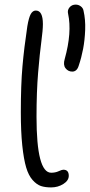

<svg xmlns="http://www.w3.org/2000/svg" viewBox="-20 -816 393 837"><path d="M294.9 -503.9Q276.9 -503.9 265.6 -518.6Q254.4 -533.2 262.2 -559.1Q294.4 -674.8 276.9 -755.9Q272.9 -771.5 283 -783.7Q293 -795.9 310.1 -795.9Q322.3 -795.9 332.3 -788.3Q342.3 -780.8 344.2 -769Q353 -730.5 351.3 -685.8Q349.6 -641.1 342.3 -602.8Q335 -564.5 323.2 -529.8Q315.4 -503.9 294.9 -503.9ZM203.1 1Q176.8 1 158.4 -5.1Q140.1 -11.2 122.3 -31Q104.5 -50.8 94 -86.2Q83.5 -121.6 77.1 -181.9Q70.8 -242.2 70.8 -327.1Q70.8 -445.8 77.9 -526.6Q85 -607.4 99.1 -701.2Q105.5 -739.3 114 -754.6Q122.6 -770 136.2 -770Q167 -770 167 -710.9Q167 -685.1 160.2 -634.5Q153.3 -584 146.2 -499.5Q139.2 -415 139.2 -307.1Q139.2 -63 203.1 -63Q221.2 -63 235.6 -69.6Q250 -76.2 255.9 -76.2Q279.8 -76.2 279.8 -49.8Q279.8 -28.8 256.1 -13.9Q232.4 1 203.1 1Z"/></svg>

Font: Shantell Sans Bouncy
Style: Regular
Weight: 300
Designer: Stephen Nixon, Anya Danilova, Shantell Martin
Foundry: Arrow Type
Version: Version 1.006;[9816181b4]